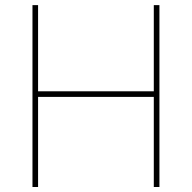

<svg xmlns="http://www.w3.org/2000/svg" viewBox="-20 -748 768 768"><path d="M109.9 0V-727.5H132.3V-382.8H595.2V-727.5H617.7V0H595.2V-360.4H132.3V0Z"/></svg>

Font: Inter 16pt Thin
Style: Regular
Weight: 250
Version: Version 4.001;git-66647c0bb